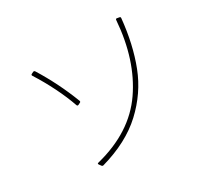

<svg xmlns="http://www.w3.org/2000/svg" viewBox="-152 -960 1303 1217"><g transform="rotate(-30 500.0 -351.5)"><path d="M258 6Q258 1 265 0Q532 -67 662.5 -256.5Q793 -446 814 -726Q814 -730 816.5 -732.5Q819 -735 823 -734L840 -731Q849 -730 848 -721Q830 -538 773.5 -392Q717 -246 597.5 -135Q478 -24 283 31H279Q274 31 271 26L260 11Q258 7 258 6ZM175 -691Q175 -696 180 -698L194 -705L199 -706Q204 -706 207 -701Q296 -558 357 -399L358 -395Q358 -389 352 -387L338 -380Q336 -380 333 -379Q328 -379 326 -385Q301 -457 262 -535.5Q223 -614 177 -686Z"/></g></svg>

Font: LINE Seed JP_TTF Thin
Style: Regular
Weight: 250
Designer: LY Corporation & Fontrix & Fontworks
Version: Version 1.008